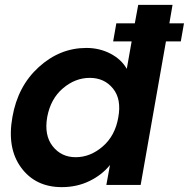

<svg xmlns="http://www.w3.org/2000/svg" viewBox="-20 -760 776 789"><path d="M31 -279Q53 -406 139.5 -484.5Q226 -563 335 -563Q389 -563 434 -539.5Q479 -516 501 -477L521 -590H445L458 -664H534L548 -740H689L676 -664H736L723 -590H662L558 0H417L432 -82Q399 -41 347.5 -16Q296 9 234 9Q126 9 67 -71Q8 -151 31 -279ZM466 -277Q480 -352 444.5 -396Q409 -440 349 -440Q289 -440 238.5 -397Q188 -354 174 -279Q161 -204 196.5 -159Q232 -114 291 -114Q351 -114 402 -158Q453 -202 466 -277Z"/></svg>

Font: Poppins SemiBold
Style: Italic
Weight: 600
Italic angle: -10°
Designer: Ninad Kale (Devanagari), Jonny Pinhorn (Latin)
Foundry: Indian Type Foundry
Version: Version 3.200;PS 1.000;hotconv 16.6.54;makeotf.lib2.5.65590